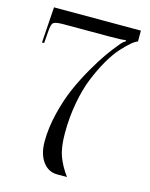

<svg xmlns="http://www.w3.org/2000/svg" viewBox="-110 -790 672 860"><g transform="rotate(15 226.0 -359.5)"><path d="M147 -127.9Q147 -190.9 163.6 -259Q180.2 -327.1 203.9 -381.3Q227.5 -435.5 258.1 -488.5Q288.6 -541.5 311.3 -573.2Q334 -605 354 -628.9Q371.1 -650.9 381.8 -654.8L380.9 -661.1Q370.6 -657.2 307.1 -657.2H94.2Q56.6 -657.2 46.9 -649.7Q37.1 -642.1 35.2 -608.9L30.8 -553.2H21L32.2 -719.2H435.1V-668.9Q424.3 -666 406 -650.6Q387.7 -635.3 363.5 -608.4Q339.4 -581.5 315.4 -539.8Q291.5 -498 271 -448Q250.5 -397.9 237.8 -329.8Q225.1 -261.7 225.1 -188Q225.1 -121.6 240.5 -80.3Q255.9 -39.1 285.2 0H240.2Q198.2 0 172.6 -35.2Q147 -70.3 147 -127.9Z"/></g></svg>

Font: FoglihtenNo07calt
Style: Regular
Weight: 500
Designer: gluk (gluksza@wp.pl)
Foundry: gluk (gluksza@wp.pl)
Version: Version 0.844